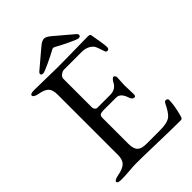

<svg xmlns="http://www.w3.org/2000/svg" viewBox="-237 -906 1010 1010"><g transform="rotate(-45 267.5 -401.5)"><path d="M156 -681Q141 -681 141 -691Q141 -697 148 -703L246 -786Q271 -808 287 -808Q303 -808 328 -786L426 -703Q432 -698 432 -691Q432 -680 418 -680Q409 -680 365 -701Q321 -722 297 -736Q287 -742 277 -736Q254 -723 209.5 -702Q165 -681 156 -681ZM210 -102Q210 -65 225.5 -50Q241 -35 276 -35H380Q433 -35 456 -53Q475 -68 498 -116Q504 -127 512 -126Q525 -124 525 -115Q525 -75 508 -12Q504 5 494 5Q426 5 320 2Q214 -1 167 -1Q146 -1 113 2Q80 5 52 5Q23 5 23 -6Q23 -18 56 -24Q95 -31 112.5 -47.5Q130 -64 130 -99V-549Q130 -584 115.5 -599.5Q101 -615 63 -622Q30 -628 30 -642Q30 -653 59 -653Q97 -653 149.5 -651.5Q202 -650 236 -650Q276 -650 329 -651Q382 -652 419 -652.5Q456 -653 458 -653Q475 -653 476 -644Q491 -563 491 -541Q491 -526 477 -526Q469 -526 466 -536Q451 -583 444 -591Q420 -618 377 -618H246Q236 -618 223 -608.5Q210 -599 210 -586V-374Q210 -365 215.5 -358.5Q221 -352 228 -352H324Q368 -352 385 -391Q387 -395 393.5 -401.5Q400 -408 403 -408Q407 -408 411.5 -403.5Q416 -399 416 -392Q416 -388 414.5 -367Q413 -346 413 -337Q413 -326 414 -299Q415 -272 415 -269Q415 -252 406 -252Q390 -252 383 -275Q368 -320 337 -320H244Q225 -320 217.5 -315Q210 -310 210 -294Z"/></g></svg>

Font: EB Garamond SC 12
Style: Regular
Weight: 400
Version: Version 0.016 ; ttfautohint (v0.97) -l 8 -r 50 -G 200 -x 0 -